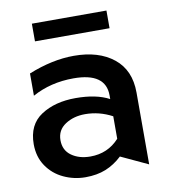

<svg xmlns="http://www.w3.org/2000/svg" viewBox="-79 -745 726 824"><g transform="rotate(-10 284.5 -333.5)"><path d="M264 -73Q215 -73 182 -96.5Q149 -120 149 -164Q149 -208 185.5 -232Q222 -256 272 -256Q334 -256 390 -226V-128Q340 -73 264 -73ZM268 -511Q174 -511 70 -469V-372Q150 -416 250 -416Q390 -416 390 -317V-301Q334 -331 244 -331Q154 -331 93.5 -291.5Q33 -252 33 -167Q33 -112 60.5 -71.5Q88 -31 133 -10Q178 11 228 11Q278 11 316.5 -4.5Q355 -20 388 -51L506 4V-309Q506 -407 441 -459Q376 -511 268 -511ZM440 -678H115V-601H440Z"/></g></svg>

Font: Geom Medium
Style: Bold
Weight: 500
Version: Version 1.102